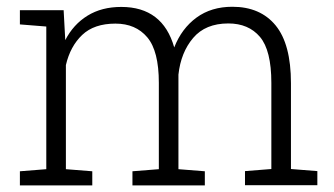

<svg xmlns="http://www.w3.org/2000/svg" viewBox="-20 -559 1006 579"><path d="M178.7 -48.8 258.3 -42.5V0H40V-42.5L119.6 -48.8V-479L40 -485.4V-528.3H171.9L176.8 -438Q201.2 -485.4 243.9 -511.7Q286.6 -538.1 345.7 -538.1Q470.7 -538.1 505.4 -416Q527.8 -473.1 572.5 -505.9Q617.2 -538.6 680.7 -538.6Q765.1 -538.6 811.3 -482.2Q857.4 -425.8 857.4 -308.1V-49.3L937 -43V-0.5H718.8V-43L798.3 -49.3V-309.1Q798.3 -407.2 763.9 -447.8Q729.5 -488.3 668.5 -488.3Q599.6 -488.3 562.5 -444.6Q525.4 -400.9 518.1 -334V-48.8L597.7 -42.5V0H379.4V-42.5L459 -48.8V-309.1Q459 -405.3 424.1 -446.5Q389.2 -487.8 328.1 -487.8Q263.7 -487.8 227.8 -453.6Q191.9 -419.4 178.7 -362.8Z"/></svg>

Font: Suwannaphum Light
Style: Regular
Weight: 300
Designer: Danh Hong
Version: Version 8.002; ttfautohint (v1.8.3)